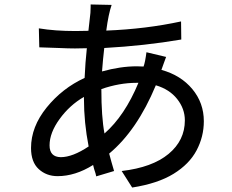

<svg xmlns="http://www.w3.org/2000/svg" viewBox="-20 -803 1040 860"><path d="M572 37 525 -37Q662 -53 735 -113.5Q808 -174 808 -264Q808 -316 773.5 -359.5Q739 -403 678 -421Q594 -219 469 -115Q479 -77 491 -37L411 -13L408 -26Q401 -46 397 -64Q317 -14 238 -14Q188 -14 153.5 -45.5Q119 -77 119 -140Q119 -235 189 -321.5Q259 -408 359 -454Q362 -523 369 -587Q344 -586 316 -586Q287 -586 244 -588L156 -591L154 -676Q226 -664 318 -664Q350 -664 376 -665L385 -745L386 -771V-783L480 -781Q466 -741 456 -666Q634 -673 791 -707L792 -626Q628 -598 447 -588Q441 -537 437 -483Q519 -506 593 -506Q610 -506 623 -505Q630 -523 636 -569L724 -548Q718 -532 712.5 -516.5Q707 -501 703 -490Q790 -466 841.5 -404Q893 -342 893 -260Q893 -191 860.5 -129.5Q828 -68 757.5 -24.5Q687 19 572 37ZM252 -99Q305 -99 377 -147Q356 -254 356 -361V-369Q292 -332 247 -270Q202 -208 202 -152Q202 -100 252 -99ZM448 -205Q539 -285 600 -432H591Q515 -432 434 -404Q434 -279 448 -205Z"/></svg>

Font: LXGW 975 Gothic SC
Style: Regular
Weight: 400
Version: Version 2.01;February 25, 2021